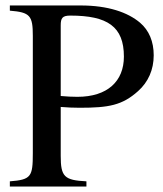

<svg xmlns="http://www.w3.org/2000/svg" viewBox="-20 -682 597 702"><path d="M202 -589C202 -616 208 -625 237 -625C373 -625 433 -585 433 -475C433 -385 373 -328 263 -328C243 -328 225 -329 202 -331ZM16 -662V-643C90 -637 100 -625 100 -551V-122C100 -36 94 -25 16 -19V0H296V-19C215 -23 202 -36 202 -112V-291C229 -289 245 -288 271 -288C378 -288 427 -297 485 -349C522 -382 542 -427 542 -480C542 -530 525 -571 492 -599C447 -637 375 -662 275 -662Z"/></svg>

Font: XITS Math
Style: Regular
Weight: 400
Designer: MicroPress Inc., with final additions and corrections provided by Coen Hoffman, Elsevier (retired)
Version: Version 1.302